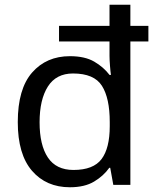

<svg xmlns="http://www.w3.org/2000/svg" viewBox="-20 -780 657 810"><path d="M275 10Q175 10 115 -59.5Q55 -129 55 -265Q55 -405 115.5 -474Q176 -543 275 -543Q338 -543 377.5 -520Q417 -497 442 -464H448Q446 -477 444 -502.5Q442 -528 442 -544V-605H229V-671H442V-760H530V-671H606V-605H530V0H458L445 -72H441Q417 -38 377 -14Q337 10 275 10ZM290 -63Q374 -63 408.5 -109Q443 -155 443 -248V-265Q443 -366 410 -418Q377 -470 288 -470Q217 -470 182 -415Q147 -360 147 -264Q147 -168 182 -115.5Q217 -63 290 -63Z"/></svg>

Font: Noto Sans Rejang
Style: Regular
Weight: 400
Designer: Monotype Design Team
Foundry: Monotype Imaging Inc.
Version: Version 2.001; ttfautohint (v1.8.4.7-5d5b)